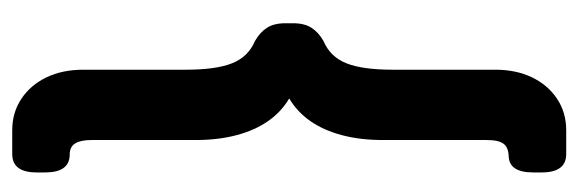

<svg xmlns="http://www.w3.org/2000/svg" viewBox="-336 -472 946 314"><g transform="rotate(90 137.0 -315.0)"><path d="M232 -768Q262 -768 262 -728V-714Q262 -675 236 -674H238Q222 -674 215.5 -666Q209 -658 209 -638V-468Q209 -431 201 -401Q193 -371 178 -349.5Q163 -328 141 -315Q163 -302 178 -280.5Q193 -259 201 -229Q209 -199 209 -162V8Q209 26 214.5 35Q220 44 233 44H234Q262 45 262 84V98Q262 138 232 138H193Q164 138 141.5 123Q119 108 106.5 82Q94 56 94 22V-146Q94 -195 83.5 -221.5Q73 -248 47 -259Q33 -267 25.5 -278.5Q18 -290 18 -309V-321Q18 -340 25.5 -351.5Q33 -363 47 -371Q73 -382 83.5 -408.5Q94 -435 94 -484V-652Q94 -686 106.5 -712Q119 -738 141.5 -753Q164 -768 193 -768Z"/></g></svg>

Font: Asap VF Beta
Style: Regular
Weight: 400
Designer: Pablo Cosgaya
Foundry: Pablo Cosgaya
Version: Version 1.007